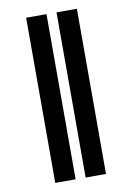

<svg xmlns="http://www.w3.org/2000/svg" viewBox="-82 -766 558 818"><g transform="rotate(-10 197.0 -357.0)"><path d="M177.9 -714.5H89.8V0H177.9ZM221.2 0H309.3V-714.5H221.2Z"/></g></svg>

Font: Margiela Sans
Style: Bold
Weight: 700
Designer: Stefan Endress, Andreas Faust
Version: Version 1.100;FEAKit 1.0